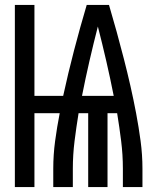

<svg xmlns="http://www.w3.org/2000/svg" viewBox="-20 -755 640 775"><path d="M40 0V-735H119V-368H235Q255 -460 279 -552Q303 -644 330 -735H420Q436 -681 451 -626.5Q466 -572 480 -517.5Q494 -463 506.5 -408Q519 -353 529.5 -297.5Q540 -242 547.5 -186Q555 -130 555 -74V0H476V-74Q476 -130 469 -186Q462 -242 453 -297V-298Q453 -298 453 -298Q453 -298 453 -298H414V0H336V-298H297Q297 -298 297 -298Q297 -298 297 -298V-297Q288 -242 281 -186Q274 -130 274 -74V0H195V-74Q195 -130 202.5 -186Q210 -242 221 -298H119V0ZM440 -368Q440 -368 440 -368Q440 -368 440 -368H439Q425 -439 409 -508.5Q393 -578 375 -648Q357 -578 341 -508.5Q325 -439 311 -368H310Q310 -368 310 -368Q310 -368 310 -368Z"/></svg>

Font: Bmono
Style: Regular
Weight: 400
Monospace: yes
Designer: Belleve Invis
Foundry: Belleve Invis
Version: Version 11.2.2; ttfautohint (v1.8.2)